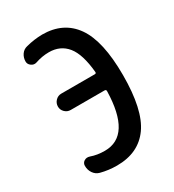

<svg xmlns="http://www.w3.org/2000/svg" viewBox="-181 -842 863 954"><g transform="rotate(-30 250.0 -365.0)"><path d="M192.4 -84Q343.8 -84 349.6 -335.9Q349.6 -344.7 340.8 -344.7H146.5Q127 -344.7 113.3 -358.4Q99.6 -372.1 99.6 -390.6Q99.6 -410.2 113.3 -424.3Q127 -438.5 146.5 -438.5H338.9Q346.7 -438.5 346.7 -446.3Q336.9 -553.7 298.8 -600.6Q260.7 -647.5 195.3 -647.5Q156.2 -647.5 116.2 -633.8Q100.6 -628.9 86.4 -639.2Q72.3 -649.4 72.3 -665Q72.3 -687.5 84.5 -705.1Q96.7 -722.7 118.2 -727.5Q163.1 -739.3 210 -740.2Q332 -740.2 395 -650.4Q458 -560.5 458 -365.2Q458 -167 395 -78.6Q332 9.8 208 9.8Q160.2 9.8 115.2 -2Q93.8 -7.8 81.1 -26.4Q68.4 -44.9 68.4 -68.4Q68.4 -85 82 -93.8Q95.7 -102.5 113.3 -96.7Q148.4 -84 192.4 -84Z"/></g></svg>

Font: Rounded Mgen+ 1m medium
Style: Regular
Weight: 500
Designer: [Source Han Sans]
Ryoko NISHIZUKA  (kana & ideographs); Paul D. Hunt (Latin, Greek & Cyrillic); Wenlong ZHANG  (bopomofo
Version: Version 1.059.20150602